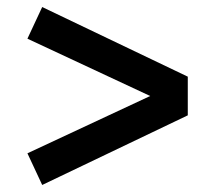

<svg xmlns="http://www.w3.org/2000/svg" viewBox="-20 -608 618 546"><path d="M58 -172 407 -335 58 -498 100 -588 514 -390V-280L100 -82Z"/></svg>

Font: Oxanium ExtraLight SemiBold
Style: Regular
Weight: 600
Version: Version 2.000